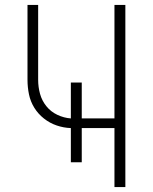

<svg xmlns="http://www.w3.org/2000/svg" viewBox="-20 -755 616 775"><path d="M442 0H486V-735H442V-277H310V-422H266V-277Q238 -279 211.5 -291.5Q185 -304 167 -326.5Q149 -349 141.5 -376.5Q134 -404 134 -433V-735H91V-433Q91 -403 97 -374Q103 -345 118.5 -320Q134 -295 157.5 -276.5Q181 -258 209 -248.5Q237 -239 266 -238V-100H310V-238H442Z"/></svg>

Font: Iosevka Sparkle Extralight
Style: Regular
Weight: 200
Designer: Belleve Invis
Foundry: Belleve Invis
Version: Version 4.5.0; ttfautohint (v1.8.3)